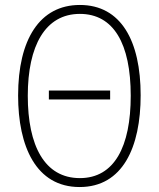

<svg xmlns="http://www.w3.org/2000/svg" viewBox="-20 -744 640 774"><path d="M301 10C475 10 547 -151 547 -360C547 -579 468 -724 302 -724C140 -724 53 -585 53 -359C53 -154 125 10 301 10ZM302 -26C160 -26 92 -156 92 -358C92 -559 162 -688 302 -688C438 -688 507 -568 507 -358C507 -153 441 -26 302 -26ZM177 -343H424V-379H177Z"/></svg>

Font: Noto Sans Mono ExtraLight
Style: Regular
Weight: 200
Designer: Monotype Design Team
Foundry: Monotype Imaging Inc.
Version: Version 2.014